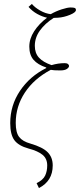

<svg xmlns="http://www.w3.org/2000/svg" viewBox="-20 -775 406 976"><path d="M166 156Q199 140 209.5 117.5Q220 95 220 66Q220 32 197 12.5Q174 -7 125 -20Q74 -34 53 -62.5Q32 -91 32 -149Q32 -239 81.5 -313Q131 -387 215 -429V-432Q172 -446 150.5 -471Q129 -496 129 -538Q129 -578 153.5 -616Q178 -654 219 -685Q195 -690 169.5 -704Q144 -718 125 -740L142 -755Q157 -737 184 -721.5Q211 -706 238 -703Q264 -718 293.5 -727.5Q323 -737 339 -737Q354 -737 360 -734.5Q366 -732 366 -724Q366 -712 335.5 -699.5Q305 -687 275 -685L253 -684Q209 -656 183 -620Q157 -584 157 -542Q157 -505 178 -482Q199 -459 242 -444Q276 -454 309 -454Q320 -454 325.5 -449.5Q331 -445 331 -440Q331 -432 320 -424.5Q309 -417 286 -417Q252 -417 238 -420Q153 -375 106.5 -304.5Q60 -234 60 -150Q60 -101 77.5 -78.5Q95 -56 135 -45Q197 -27 222.5 -1Q248 25 248 66Q248 145 178 181Z"/></svg>

Font: Noto Serif CondThin
Style: Italic
Weight: 250
Width: 3
Italic angle: -12°
Designer: Monotype Design Team
Foundry: Monotype Imaging Inc.
Version: Version 1.001